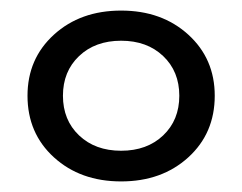

<svg xmlns="http://www.w3.org/2000/svg" viewBox="-20 -767 458 363"><path d="M32 -586Q32 -656 82 -701.5Q132 -747 209 -747Q286 -747 336 -701.5Q386 -656 386 -586Q386 -515 336 -469.5Q286 -424 209 -424Q132 -424 82 -469.5Q32 -515 32 -586ZM129.5 -511Q160 -482 209 -482Q258 -482 288.5 -511Q319 -540 319 -586Q319 -632 288.5 -661Q258 -690 209 -690Q160 -690 129.5 -661Q99 -632 99 -586Q99 -540 129.5 -511Z"/></svg>

Font: false
Style: Regular
Weight: 500
Designer: Julieta Ulanovsky
Foundry: Julieta Ulanovsky
Version: Version 7.222;hotconv 1.0.109;makeotfexe 2.5.65596